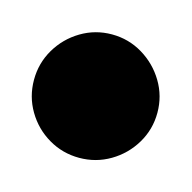

<svg xmlns="http://www.w3.org/2000/svg" viewBox="-81 -572 263 263"><g transform="rotate(15 50.5 -440.5)"><path d="M-37.3 -440Q-37.3 -416.3 -25.5 -396.3Q-13.7 -376.3 6.3 -364.5Q26.3 -352.7 50 -352.7Q73.7 -352.7 93.7 -364.5Q113.7 -376.3 125.7 -396.3Q137.7 -416.3 137.7 -440Q137.7 -463.7 125.7 -483.7Q113.7 -503.7 93.7 -515.7Q73.7 -527.7 50 -527.7Q26.3 -527.7 6.3 -515.7Q-13.7 -503.7 -25.5 -483.7Q-37.3 -463.7 -37.3 -440Z"/></g></svg>

Font: Linefont Thin
Style: Regular
Weight: 100
Monospace: yes
Version: Version 3.002;gftools[0.9.33]